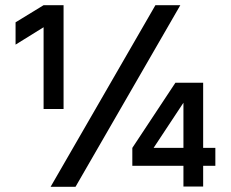

<svg xmlns="http://www.w3.org/2000/svg" viewBox="-20 -720 890 740"><path d="M579 -700H675L271 0H175ZM40 -634 148 -700H225V-300H148V-615L40 -548ZM490 -150 656 -401H763V-150H810V-81H763V-1H687V-81H490ZM687 -150V-324L572 -150Z"/></svg>

Font: PT Root UI Web Medium
Style: Regular
Weight: 500
Designer: Vitaly Kuzmin
Foundry: ParaType Ltd.
Version: Version 1.001W